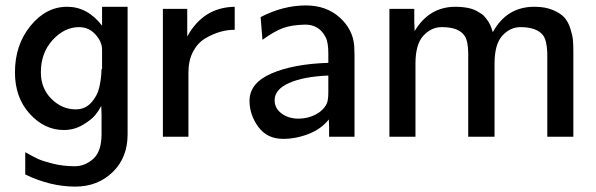

<svg xmlns="http://www.w3.org/2000/svg" viewBox="-20 -505 2202 709"><path d="M35.2 -237.8Q35.2 -338.9 92.5 -409.4Q149.9 -480 228 -480Q303.2 -480 356.9 -410.2V-480H451.2V-8.8Q451.2 77.1 396 130.6Q340.8 184.1 257.8 184.1Q166 184.1 73.2 139.2V57.1Q102.1 73.2 119.6 81.5Q137.2 89.8 175.5 99.4Q213.9 108.9 255.9 108.9Q293.9 108.9 324.5 81.5Q355 54.2 355 -9.8V-80.1L354 -113.8Q345.2 -96.7 331.5 -79.8Q317.9 -63 285.9 -43.9Q253.9 -24.9 215.8 -24.9Q144 -24.9 89.6 -85Q35.2 -145 35.2 -237.8ZM130.9 -237.8Q130.9 -178.7 169.9 -139.9Q209 -101.1 259.8 -101.1Q293.9 -101.1 316.4 -125.5Q338.9 -149.9 346.4 -181.4Q354 -212.9 355 -250H356.9V-321.8Q356.9 -350.6 332.5 -377.7Q308.1 -404.8 272 -404.8Q217.8 -404.8 174.3 -357.2Q130.9 -309.6 130.9 -237.8Z M581.5 0V-472.2H671.4V-370.1Q730.5 -478 846.7 -480V-395Q819.8 -395 793.2 -387.5Q766.6 -379.9 738.5 -363.5Q710.4 -347.2 693.1 -314.7Q675.8 -282.2 675.8 -236.8V0Z M901.4 -132.8Q901.4 -198.7 982.9 -233.9Q1064.5 -269 1192.4 -272.9V-308.1Q1192.4 -349.1 1182.1 -368.2Q1158.2 -414.1 1107.4 -414.1Q1056.6 -413.1 1024.4 -401.1Q992.2 -389.2 949.2 -357.9L942.4 -441.9Q1025.4 -484.9 1109.4 -484.9Q1184.6 -484.9 1233.9 -440.9Q1283.2 -397 1288.1 -335L1289.1 -301.8V0H1195.3V-36.1L1194.3 -64Q1166.5 -28.8 1119.9 -10.5Q1073.2 7.8 1025.4 7.8Q966.3 7.8 933.8 -36.6Q901.4 -81.1 901.4 -132.8ZM994.1 -134.8Q994.1 -105 1019.8 -85.9Q1045.4 -66.9 1082.5 -66.9Q1116.7 -66.9 1145.5 -82Q1174.3 -97.2 1186.5 -122.1Q1192.4 -135.3 1192.4 -163.1V-226.1Q1100.6 -222.2 1047.4 -198.5Q994.1 -174.8 994.1 -134.8Z M1418 0V-472.2H1509.8V-423.8L1511.2 -390.1Q1564.5 -480 1662.1 -480Q1679.2 -480 1694.1 -478Q1709 -476.1 1720.5 -472.7Q1731.9 -469.2 1741.9 -463.6Q1752 -458 1759 -453.1Q1766.1 -448.2 1772 -440.7Q1777.8 -433.1 1781.5 -428Q1785.2 -422.9 1789.1 -415Q1793 -407.2 1793.9 -403.6Q1794.9 -399.9 1797.4 -393.6Q1799.8 -387.2 1799.8 -386.2Q1851.1 -480 1953.1 -480Q1953.6 -480 1954.1 -480Q1993.2 -480 2021.5 -468Q2049.8 -456.1 2064 -440.4Q2078.1 -424.8 2086.2 -399.4Q2094.2 -374 2095.7 -356.9Q2097.2 -339.8 2097.2 -314.9V0H2001V-310.1Q1999 -356 1985.8 -374Q1962.9 -404.8 1901.9 -404.8Q1863.8 -404.8 1835 -373.3Q1806.2 -341.8 1806.2 -270V0H1709V-310.1Q1708 -354 1696.8 -371.1Q1675.3 -404.8 1612.8 -404.8Q1611.8 -404.8 1610.8 -404.8Q1572.8 -404.8 1543.5 -373.3Q1514.2 -341.8 1514.2 -270V0Z"/></svg>

Font: CMU Bright
Style: SemiBold
Weight: 600
Version: Version 0.7.0